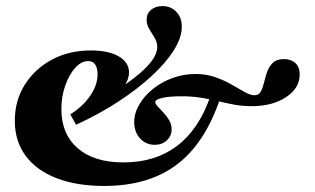

<svg xmlns="http://www.w3.org/2000/svg" viewBox="-20 -594 1027 625"><path d="M319.4 11.3Q229 11.3 163.7 -14.1Q98.4 -39.5 63.3 -87.1Q28.2 -134.7 28.2 -200.8Q28.2 -266.9 60.9 -318.5Q93.5 -370.2 149.2 -400Q204.8 -429.8 275.8 -429.8Q333.1 -429.8 366.5 -410.5Q400 -391.1 400 -358.1Q400 -337.1 385.1 -314.9Q370.2 -292.7 336.3 -264.5L320.2 -275Q361.3 -300 393.5 -323Q425.8 -346 448 -366.9Q470.2 -387.9 481 -406.5Q491.9 -425 491.9 -440.3Q491.9 -456.5 483.5 -470.6Q475 -484.7 466.1 -499.2Q457.3 -513.7 457.3 -529.8Q457.3 -550 471.8 -562.1Q486.3 -574.2 508.9 -574.2Q536.3 -574.2 554 -555.6Q571.8 -537.1 571.8 -507.3Q571.8 -471.8 546 -430.6Q520.2 -389.5 473.4 -346.4Q426.6 -303.2 364.1 -262.5Q301.6 -221.8 227.4 -187.9L208.9 -221.8Q249.2 -246.8 273.4 -281.9Q297.6 -316.9 297.6 -352.4Q297.6 -372.6 289.9 -383.9Q282.3 -395.2 266.9 -395.2Q244.4 -395.2 224.6 -373Q204.8 -350.8 192.3 -315.3Q179.8 -279.8 179.8 -239.5Q179.8 -157.3 233.1 -111.3Q286.3 -65.3 382.3 -65.3Q484.7 -65.3 555.6 -118.5Q626.6 -171.8 663.7 -277.4L696 -271.8Q646.8 -126.6 554.8 -57.7Q462.9 11.3 319.4 11.3ZM483.9 -122.6Q454.8 -122.6 435.9 -143.5Q416.9 -164.5 416.9 -196Q416.9 -225.8 433.5 -254Q450 -282.3 478.2 -304.8Q506.5 -327.4 542.3 -340.3Q578.2 -353.2 616.1 -353.2Q651.6 -353.2 681 -342.7Q710.5 -332.3 734.3 -318.5Q758.1 -304.8 776.6 -294.4Q795.2 -283.9 808.1 -283.9Q822.6 -283.9 829 -296Q835.5 -308.1 839.5 -325.4Q843.5 -342.7 849.6 -360.1Q855.6 -377.4 868.1 -389.5Q880.6 -401.6 904 -401.6Q928.2 -401.6 941.9 -388.3Q955.6 -375 955.6 -351.6Q955.6 -307.3 911.3 -277.8Q866.9 -248.4 799.2 -248.4Q769.4 -248.4 743.1 -253.2Q716.9 -258.1 690.7 -264.5Q664.5 -271 635.1 -275.8Q605.6 -280.6 570.2 -280.6Q531.5 -280.6 508.5 -275.4Q485.5 -270.2 485.5 -262.1Q485.5 -255.6 493.5 -247.2Q501.6 -238.7 512.1 -227.4Q522.6 -216.1 530.6 -202.8Q538.7 -189.5 538.7 -172.6Q538.7 -151.6 523 -137.1Q507.3 -122.6 483.9 -122.6Z"/></svg>

Font: Playfair 9pt Black
Style: Regular
Weight: 900
Designer: Claus Eggers Sørensen
Foundry: Claus Eggers Sørensen
Version: Version 2.203